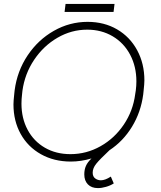

<svg xmlns="http://www.w3.org/2000/svg" viewBox="-20 -814 824 984"><path d="M567 -794 562 -753H311L316 -794ZM541 -44Q491 3 473 25.5Q455 48 455 71Q455 91 468 100.5Q481 110 497 110Q519 110 548 91L563 126Q546 137 523.5 143.5Q501 150 482 150Q449 150 430.5 131Q412 112 412 80Q412 55 420.5 36Q429 17 449 -2Q395 14 343 14Q257 14 190 -23.5Q123 -61 86 -127.5Q49 -194 49 -279Q49 -296 53 -332L55 -351Q68 -450 121.5 -530Q175 -610 256 -656Q337 -702 429 -702Q514 -702 580 -663.5Q646 -625 683 -556.5Q720 -488 720 -402Q720 -385 716 -349L714 -330Q702 -239 656.5 -164.5Q611 -90 541 -44ZM673 -332 676 -351Q679 -375 679 -397Q679 -473 647 -533.5Q615 -594 557.5 -628Q500 -662 427 -662Q346 -662 274.5 -620.5Q203 -579 155 -507.5Q107 -436 95 -349L93 -330Q90 -306 90 -283Q90 -208 121.5 -149Q153 -90 210 -57Q267 -24 341 -24Q423 -24 495 -64.5Q567 -105 614.5 -175.5Q662 -246 673 -332Z"/></svg>

Font: Bellota Light
Style: Italic
Weight: 300
Italic angle: -7.5°
Designer: Kemie Guaida
Foundry: Kemie Guaida
Version: Version 4.001